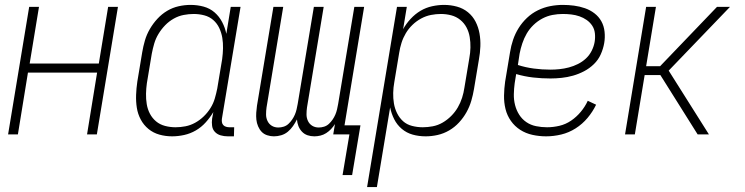

<svg xmlns="http://www.w3.org/2000/svg" viewBox="-20 -548 3040 783"><path d="M13 0 99 -520H139L101 -289H383L421 -520H461L375 0H335L376 -252H94L53 0Z M682 8Q655 8 630 1Q605 -6 585.5 -22Q566 -38 554 -60.5Q542 -83 538 -108.5Q534 -134 535 -161Q536 -188 540 -215L560 -335Q564 -359 571 -383Q578 -407 591 -429.5Q604 -452 622 -471.5Q640 -491 662 -504Q684 -517 708.5 -522.5Q733 -528 757 -528Q785 -528 810.5 -521Q836 -514 855 -497.5Q874 -481 886 -458Q898 -435 903 -410L921 -520H961L885 -64Q884 -57 885 -50Q886 -43 890.5 -38Q895 -33 902 -31Q909 -29 916 -29H935L934 8H909Q894 8 880 4Q866 0 856.5 -10Q847 -20 845 -34.5Q843 -49 845 -64L850 -91Q837 -69 819 -49Q801 -29 778.5 -16Q756 -3 731 2.5Q706 8 682 8ZM696 -29Q716 -29 736.5 -33Q757 -37 776 -47.5Q795 -58 811 -73.5Q827 -89 838.5 -107.5Q850 -126 856 -146.5Q862 -167 866 -187L886 -307Q889 -329 889.5 -351Q890 -373 886.5 -394Q883 -415 874 -434Q865 -453 849.5 -466.5Q834 -480 813 -485.5Q792 -491 770 -491Q750 -491 729 -487Q708 -483 688.5 -472Q669 -461 653.5 -445Q638 -429 626.5 -410Q615 -391 609 -370.5Q603 -350 599 -329L579 -209Q576 -188 575.5 -166Q575 -144 578.5 -123Q582 -102 591.5 -84Q601 -66 616.5 -53Q632 -40 653 -34.5Q674 -29 696 -29Z M1377 166 1405 0H1339L1346 -42Q1339 -31 1330 -21.5Q1321 -12 1310 -5Q1299 2 1286.5 5Q1274 8 1262 8Q1247 8 1234 3.5Q1221 -1 1211.5 -11Q1202 -21 1197 -34Q1192 -47 1191 -61Q1184 -47 1175 -34Q1166 -21 1154 -11Q1142 -1 1127 3.5Q1112 8 1097 8Q1083 8 1069.5 3.5Q1056 -1 1047 -10.5Q1038 -20 1032.5 -33Q1027 -46 1025.5 -60Q1024 -74 1025 -88.5Q1026 -103 1028 -117L1095 -520H1135L1067 -110Q1065 -96 1065 -81.5Q1065 -67 1071 -54.5Q1077 -42 1088.5 -35Q1100 -28 1115 -28Q1126 -28 1137 -31.5Q1148 -35 1156.5 -43Q1165 -51 1171.5 -60.5Q1178 -70 1182.5 -80.5Q1187 -91 1189.5 -102Q1192 -113 1194 -124L1260 -520H1300L1232 -110Q1230 -96 1230 -81.5Q1230 -67 1236 -54.5Q1242 -42 1253.5 -35Q1265 -28 1280 -28Q1291 -28 1302 -31.5Q1313 -35 1321.5 -43Q1330 -51 1336.5 -60.5Q1343 -70 1347.5 -80.5Q1352 -91 1354.5 -102Q1357 -113 1359 -124L1425 -520H1465L1385 -37H1450L1416 166Z M1477 215 1599 -520H1639L1624 -429Q1636 -451 1654.5 -471Q1673 -491 1695 -504Q1717 -517 1742 -522.5Q1767 -528 1791 -528Q1818 -528 1843.5 -521Q1869 -514 1888.5 -498Q1908 -482 1919.5 -459.5Q1931 -437 1935.5 -411.5Q1940 -386 1939 -359Q1938 -332 1933 -305L1913 -185Q1909 -161 1902 -137Q1895 -113 1882.5 -90.5Q1870 -68 1852 -48.5Q1834 -29 1811.5 -16Q1789 -3 1764.5 2.5Q1740 8 1716 8Q1688 8 1663 1Q1638 -6 1618.5 -22.5Q1599 -39 1587.5 -62Q1576 -85 1571 -110L1517 215ZM1704 -29Q1724 -29 1745 -33Q1766 -37 1785 -48Q1804 -59 1820 -75Q1836 -91 1847 -110Q1858 -129 1864.5 -149.5Q1871 -170 1874 -191L1894 -311Q1898 -332 1898.5 -354Q1899 -376 1895.5 -397Q1892 -418 1882.5 -436Q1873 -454 1857 -467Q1841 -480 1820.5 -485.5Q1800 -491 1778 -491Q1758 -491 1737.5 -487Q1717 -483 1697.5 -472.5Q1678 -462 1662 -446.5Q1646 -431 1635 -412.5Q1624 -394 1617.5 -373.5Q1611 -353 1608 -333L1588 -213Q1584 -191 1583.5 -169Q1583 -147 1586.5 -126Q1590 -105 1599.5 -86Q1609 -67 1624 -53.5Q1639 -40 1660.5 -34.5Q1682 -29 1704 -29Z M2207 8Q2179 8 2151.5 2Q2124 -4 2101.5 -18.5Q2079 -33 2063.5 -55Q2048 -77 2041.5 -103.5Q2035 -130 2035.5 -158.5Q2036 -187 2040 -215L2060 -335Q2064 -361 2072.5 -386Q2081 -411 2095 -433.5Q2109 -456 2129 -475Q2149 -494 2173.5 -506Q2198 -518 2224 -523Q2250 -528 2275 -528Q2298 -528 2321 -525Q2344 -522 2365.5 -514.5Q2387 -507 2404.5 -493.5Q2422 -480 2432.5 -461Q2443 -442 2445.5 -418.5Q2448 -395 2444 -372Q2440 -349 2430 -326.5Q2420 -304 2402 -286.5Q2384 -269 2362 -257.5Q2340 -246 2317 -239.5Q2294 -233 2270.5 -230.5Q2247 -228 2225 -228Q2189 -228 2154 -232Q2119 -236 2085 -246L2079 -209Q2076 -187 2075.5 -164Q2075 -141 2080.5 -119.5Q2086 -98 2097.5 -80Q2109 -62 2126.5 -50Q2144 -38 2166 -33.5Q2188 -29 2211 -29Q2236 -29 2261.5 -35Q2287 -41 2309 -56Q2331 -71 2348.5 -92Q2366 -113 2377 -137L2411 -121Q2397 -92 2376 -67Q2355 -42 2327.5 -24.5Q2300 -7 2269 0.5Q2238 8 2207 8ZM2225 -264Q2243 -264 2262 -266Q2281 -268 2300 -273Q2319 -278 2337 -287Q2355 -296 2369.5 -309.5Q2384 -323 2393 -341Q2402 -359 2405 -377Q2408 -395 2406 -412.5Q2404 -430 2395 -443.5Q2386 -457 2372.5 -466.5Q2359 -476 2343 -481.5Q2327 -487 2310 -489Q2293 -491 2275 -491Q2254 -491 2233 -487Q2212 -483 2192 -472.5Q2172 -462 2155.5 -446Q2139 -430 2128 -411Q2117 -392 2110 -371Q2103 -350 2099 -329L2092 -283Q2123 -273 2156.5 -268.5Q2190 -264 2225 -264Z M2529 0 2615 -520H2655L2615 -278H2672L2904 -520H2957L2707 -260L2871 0H2825L2673 -242H2609L2569 0Z"/></svg>

Font: Iosevka Term Curly Extralight
Style: Italic
Weight: 200
Italic angle: -9°
Designer: Belleve Invis
Foundry: Belleve Invis
Version: Version 32.3.0